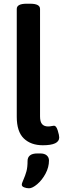

<svg xmlns="http://www.w3.org/2000/svg" viewBox="-20 -773 338 1031"><path d="M70 -146V-725Q70 -753 123 -753H142Q195 -753 195 -725V-148Q195 -119 206 -106.5Q217 -94 238 -94Q248 -94 257 -96Q266 -98 270 -98Q282 -98 290 -72.5Q298 -47 298 -35Q298 7 210 7Q146 7 108 -29.5Q70 -66 70 -146ZM97 219Q97 213 100.5 205Q104 197 105 194Q116 169 122 147Q128 125 128 91Q128 72 141 61.5Q154 51 181 51H196Q219 51 231 61.5Q243 72 243 89Q243 125 224.5 159.5Q206 194 180 216Q154 238 136 238Q122 238 109.5 233Q97 228 97 219Z"/></svg>

Font: Asap-SemiBold
Style: Regular
Weight: 600
Designer: Pablo Cosgaya
Foundry: Omnibus-Type
Version: Version 2.000; ttfautohint (v1.8)